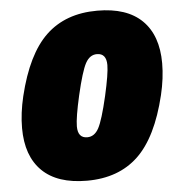

<svg xmlns="http://www.w3.org/2000/svg" viewBox="-50 -714 709 768"><g transform="rotate(-5 304.5 -330.0)"><path d="M269 7Q150 7 89 -53Q28 -113 28 -225Q28 -285 44 -352Q84 -518 162.5 -592.5Q241 -667 368 -667Q487 -667 548 -607Q609 -547 609 -435Q609 -375 593 -308Q553 -142 474.5 -67.5Q396 7 269 7ZM285 -166Q314 -166 331 -197.5Q348 -229 370 -324Q390 -412 390 -447Q390 -494 352 -494Q323 -494 306 -462.5Q289 -431 267 -336Q247 -248 247 -213Q247 -166 285 -166Z"/></g></svg>

Font: Elaine Sans Black
Style: Italic
Weight: 900
Italic angle: -13°
Designer: Wei Huang
Foundry: Wei Huang
Version: Version 2.001;December 24, 2019;FontCreator 12.0.0.2547 64-b